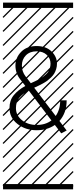

<svg xmlns="http://www.w3.org/2000/svg" viewBox="-23 -990 577 1453"><path d="M210 -360.4Q231.4 -370.1 243.2 -375.5Q254.9 -380.9 273.2 -390.6Q291.5 -400.4 301.8 -408Q312 -415.5 324.7 -427Q337.4 -438.5 343.8 -450Q350.1 -461.4 354.7 -476.3Q359.4 -491.2 359.4 -508.3Q359.4 -547.9 330.8 -574.7Q302.2 -601.6 253.9 -601.6Q202.6 -601.6 172.6 -570.8Q142.6 -540 142.6 -493.7Q142.6 -448.7 170.4 -412.1ZM366.2 -78.6 194.3 -305.2Q146.5 -278.8 122.1 -249Q97.7 -219.2 97.7 -171.9Q97.7 -116.2 143.3 -80.3Q189 -44.4 253.9 -44.4Q321.3 -44.4 366.2 -78.6ZM426.8 -74.7 481.4 -2.4 440.4 19 392.1 -44.4Q334.5 -4.4 253.9 -4.4Q169.4 -4.4 109.1 -52Q48.8 -99.6 48.8 -171.9Q48.8 -230.5 81.1 -269.8Q113.3 -309.1 168.5 -339.4L129.4 -390.6Q93.8 -436 93.8 -493.7Q93.8 -553.2 136.7 -597.4Q179.7 -641.6 253.9 -641.6Q324.2 -641.6 366.2 -601.6Q408.2 -561.5 408.2 -508.3Q408.2 -486.8 402.1 -467.3Q396 -447.8 387.2 -433.1Q378.4 -418.5 363.3 -403.8Q348.1 -389.2 335.2 -379.4Q322.3 -369.6 302 -358.6Q281.7 -347.7 269 -341.6Q256.3 -335.4 235.8 -326.2L398.4 -112.3Q432.6 -160.2 432.6 -230.5H481.4Q481.4 -136.2 426.8 -74.7ZM0 402.8H530.3V442.9H0ZM0 -970.2H530.3V-930.2H0ZM526.9 410.6 533.7 417.5 525.4 425.8 518.6 418.9ZM526.9 304.7 533.7 311.5 419.4 425.8 412.6 418.9ZM526.9 198.7 533.7 205.6 313.5 425.8 306.6 418.9ZM526.9 92.3 533.7 99.1 207.5 425.8 200.7 418.9ZM526.9 -13.2 533.7 -6.3 101.6 425.8 94.7 418.9ZM526.9 -119.1 533.7 -112.3 3.4 418 -3.4 411.1ZM526.9 -225.6 533.7 -218.8 3.4 311.5 -3.4 304.7ZM526.9 -331.5 533.7 -324.7 3.4 205.6 -3.4 198.7ZM526.9 -438 533.7 -431.2 3.4 99.1 -3.4 92.3ZM526.9 -543.5 533.7 -536.6 3.4 -6.3 -3.4 -13.2ZM526.9 -649.4 533.7 -642.6 3.4 -112.3 -3.4 -119.1ZM526.9 -755.9 533.7 -749 3.4 -218.8 -3.4 -225.6ZM526.9 -861.8 533.7 -855 3.4 -324.7 -3.4 -331.5ZM516.6 -958 523.4 -951.2 3.4 -431.2 -3.4 -438ZM411.1 -958 418 -951.2 3.4 -536.6 -3.4 -543.5ZM305.2 -958 312 -951.2 3.4 -642.6 -3.4 -649.4ZM198.7 -958 205.6 -951.2 3.4 -749 -3.4 -755.9ZM92.3 -958 99.1 -951.2 3.4 -855 -3.4 -861.8Z"/></svg>

Font: AzarMehrMSRS3
Style: Regular
Weight: 1
Designer: Amin Abedi
Version: Version 1.00